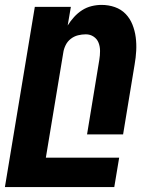

<svg xmlns="http://www.w3.org/2000/svg" viewBox="-35 -548 655 783"><path d="M-15 215 107 -520H254L241 -444Q252 -462 267 -478.5Q282 -495 300 -506.5Q318 -518 338.5 -523Q359 -528 379 -528Q408 -528 433.5 -519Q459 -510 477 -491.5Q495 -473 505 -448Q515 -423 518.5 -396Q522 -369 520.5 -341Q519 -313 514 -285L467 0H320L370 -304Q373 -322 373 -340Q373 -358 367 -373.5Q361 -389 347 -398.5Q333 -408 315 -408Q299 -408 283 -404Q267 -400 253.5 -389.5Q240 -379 232.5 -363.5Q225 -348 223 -333L152 95H451L431 215Z"/></svg>

Font: Iosevka Heavy Extended
Style: Italic
Weight: 900
Width: 7
Italic angle: -9°
Monospace: yes
Designer: Belleve Invis
Foundry: Belleve Invis
Version: Version 32.5.0; ttfautohint (v1.8.4)